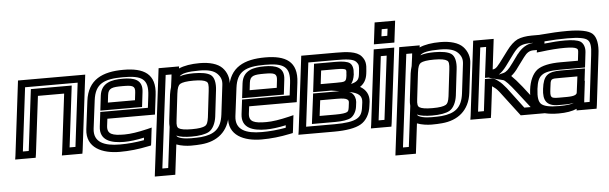

<svg xmlns="http://www.w3.org/2000/svg" viewBox="-54 -887 4145 1306"><g transform="rotate(-5 2018.5 -234.0)"><path d="M482 0 541 -484 544 -509H519H110H85L82 -484L23 0L19 25H44H134H159L163 0L211 -393H390L342 0L338 25H363H453H478L482 0ZM435 -25H395L443 -418L446 -443H421H192H167L164 -418L116 -25H76L129 -459H488L435 -25Z M805 -519C663 -519 561 -474 543 -329L519 -138C504 -11 615 35 733 35C797 35 862 28 928 14L948 10L951 -10L959 -79L963 -111L931 -103C868 -88 817 -80 775 -80C694 -80 655 -91 662 -149L668 -197H968H993L996 -222L1009 -329C1027 -473 944 -519 805 -519ZM799 -469C926 -469 973 -443 959 -329L949 -247H649H624L621 -222L612 -149C600 -53 681 -30 769 -30C807 -30 853 -36 905 -47L903 -30C847 -20 793 -15 739 -15C631 -15 558 -45 569 -138L593 -329C607 -442 668 -469 799 -469ZM790 -409C858 -409 878 -404 872 -357L866 -306H681L687 -357C693 -404 719 -409 790 -409ZM796 -459C720 -459 648 -445 637 -357L628 -281L625 -256H650H885H910L913 -281L922 -357C933 -442 871 -459 796 -459Z M1219 35C1246 35 1270 34 1290 32C1397 23 1478 -37 1493 -158L1517 -357C1523 -400 1508 -442 1479 -472C1449 -503 1394 -519 1326 -519C1268 -519 1219 -511 1183 -495L1185 -509H1160H1070H1045L1042 -484L958 198L955 223H980H1070H1095L1098 198L1120 18C1151 30 1190 35 1219 35ZM1350 -147C1345 -111 1338 -97 1326 -90C1310 -81 1282 -76 1235 -76C1188 -76 1160 -81 1146 -90C1135 -97 1131 -111 1136 -147L1157 -325C1162 -366 1170 -382 1182 -390C1198 -399 1226 -404 1274 -404C1321 -404 1348 -399 1362 -389C1373 -382 1376 -366 1371 -325L1350 -147ZM1118 -373C1113 -358 1110 -342 1107 -325L1086 -147C1084 -132 1084 -117 1085 -104L1076 -31L1051 173H1011L1089 -459H1129L1126 -432L1118 -373ZM1400 -147 1421 -325C1427 -374 1419 -415 1394 -432C1372 -447 1332 -454 1280 -454C1241 -454 1208 -450 1183 -441C1199 -460 1240 -469 1320 -469C1381 -469 1418 -458 1441 -435C1464 -411 1471 -389 1467 -357L1443 -158C1431 -61 1383 -26 1291 -17C1273 -16 1252 -15 1225 -15C1181 -15 1132 -23 1125 -42C1148 -31 1184 -26 1229 -26C1280 -26 1322 -33 1347 -47C1375 -63 1394 -102 1400 -147Z M1773 -519C1631 -519 1529 -474 1511 -329L1487 -138C1472 -11 1583 35 1701 35C1765 35 1830 28 1896 14L1916 10L1919 -10L1927 -79L1931 -111L1899 -103C1836 -88 1785 -80 1743 -80C1662 -80 1623 -91 1630 -149L1636 -197H1936H1961L1964 -222L1977 -329C1995 -473 1912 -519 1773 -519ZM1767 -469C1894 -469 1941 -443 1927 -329L1917 -247H1617H1592L1589 -222L1580 -149C1568 -53 1649 -30 1737 -30C1775 -30 1821 -36 1873 -47L1871 -30C1815 -20 1761 -15 1707 -15C1599 -15 1526 -45 1537 -138L1561 -329C1575 -442 1636 -469 1767 -469ZM1758 -409C1826 -409 1846 -404 1840 -357L1834 -306H1649L1655 -357C1661 -404 1687 -409 1758 -409ZM1764 -459C1688 -459 1616 -445 1605 -357L1596 -281L1593 -256H1618H1853H1878L1881 -281L1890 -357C1901 -442 1839 -459 1764 -459Z M2449 -349 2451 -366C2457 -414 2453 -440 2429 -468C2397 -506 2325 -509 2256 -509H2044H2019L2016 -484L1957 0L1953 25H1978H2197C2279 25 2342 14 2379 -7C2419 -29 2445 -75 2451 -128L2455 -157C2460 -203 2440 -240 2399 -263C2425 -280 2444 -307 2449 -349ZM2239 -305H2134L2145 -397H2247C2286 -397 2304 -394 2311 -389C2316 -385 2317 -379 2314 -358V-352C2308 -306 2306 -305 2239 -305ZM2310 -131C2307 -111 2304 -105 2296 -100C2285 -94 2261 -90 2217 -90H2108L2121 -196H2235C2276 -196 2296 -192 2305 -185C2314 -178 2315 -174 2314 -163L2310 -131ZM2360 -131 2364 -163C2366 -186 2357 -211 2340 -225C2335 -229 2329 -232 2322 -235C2388 -223 2410 -200 2405 -157L2401 -128C2396 -85 2384 -64 2358 -49C2330 -33 2281 -25 2204 -25H2010L2063 -459H2250C2317 -459 2369 -457 2389 -434C2405 -415 2406 -407 2401 -366L2399 -349C2395 -310 2379 -298 2340 -288C2352 -303 2360 -323 2364 -352V-358C2368 -388 2362 -416 2345 -429C2330 -441 2296 -447 2253 -447H2126H2101L2098 -422L2081 -280L2078 -255H2103H2202L2257 -246C2252 -246 2246 -246 2241 -246H2102H2077L2074 -221L2054 -65L2051 -40H2076H2210C2259 -40 2297 -46 2318 -58C2340 -72 2356 -101 2360 -131Z M2592 0 2651 -484 2654 -509H2629H2539H2514L2511 -484L2452 0L2448 25H2473H2563H2588L2592 0ZM2545 -25H2505L2558 -459H2598L2545 -25ZM2661 -568 2673 -666 2676 -691H2651H2561H2536L2533 -666L2521 -568L2518 -543H2543H2633H2658L2661 -568ZM2614 -593H2574L2580 -641H2620L2614 -593Z M2862 35C2889 35 2913 34 2933 32C3040 23 3121 -37 3136 -158L3160 -357C3166 -400 3151 -442 3122 -472C3092 -503 3037 -519 2969 -519C2911 -519 2862 -511 2826 -495L2828 -509H2803H2713H2688L2685 -484L2601 198L2598 223H2623H2713H2738L2741 198L2763 18C2794 30 2833 35 2862 35ZM2993 -147C2988 -111 2981 -97 2969 -90C2953 -81 2925 -76 2878 -76C2831 -76 2803 -81 2789 -90C2778 -97 2774 -111 2779 -147L2800 -325C2805 -366 2813 -382 2825 -390C2841 -399 2869 -404 2917 -404C2964 -404 2991 -399 3005 -389C3016 -382 3019 -366 3014 -325L2993 -147ZM2761 -373C2756 -358 2753 -342 2750 -325L2729 -147C2727 -132 2727 -117 2728 -104L2719 -31L2694 173H2654L2732 -459H2772L2769 -432L2761 -373ZM3043 -147 3064 -325C3070 -374 3062 -415 3037 -432C3015 -447 2975 -454 2923 -454C2884 -454 2851 -450 2826 -441C2842 -460 2883 -469 2963 -469C3024 -469 3061 -458 3084 -435C3107 -411 3114 -389 3110 -357L3086 -158C3074 -61 3026 -26 2934 -17C2916 -16 2895 -15 2868 -15C2824 -15 2775 -23 2768 -42C2791 -31 2827 -26 2872 -26C2923 -26 2965 -33 2990 -47C3018 -63 3037 -102 3043 -147Z M3152 25H3242H3267L3271 0L3294 -189C3296 -187 3301 -184 3309 -178C3322 -169 3335 -155 3351 -133L3465 17L3471 25H3482H3593H3650L3617 -17L3501 -167C3473 -202 3449 -229 3430 -247C3448 -261 3466 -281 3482 -305L3528 -367C3550 -397 3569 -408 3596 -408H3615H3640L3643 -433L3649 -484L3652 -509H3627H3593C3554 -509 3520 -503 3495 -492C3470 -480 3443 -455 3419 -422L3360 -343C3344 -322 3334 -312 3325 -307C3320 -305 3315 -303 3308 -302L3330 -484L3333 -509H3308H3218H3193L3190 -484L3131 0L3127 25H3152ZM3346 -264C3363 -274 3382 -293 3400 -317L3458 -396C3479 -424 3495 -439 3512 -447C3529 -455 3552 -459 3587 -459H3596V-458C3556 -456 3517 -431 3489 -393H3488L3443 -331L3442 -330C3416 -293 3398 -277 3379 -272L3346 -264ZM3184 -25 3237 -459H3277L3254 -275L3251 -250H3276C3279 -250 3282 -250 3285 -250L3278 -248L3373 -224C3385 -221 3413 -193 3459 -133L3543 -25H3500L3393 -167C3375 -189 3358 -208 3341 -220C3330 -228 3322 -235 3312 -238C3302 -242 3291 -242 3275 -242H3250L3247 -217L3224 -25H3184Z M3993 0 4034 -342C4043 -408 4034 -459 4007 -484C3981 -508 3921 -519 3837 -519C3783 -519 3722 -516 3655 -510L3632 -508L3629 -485L3621 -419L3617 -391L3646 -394C3708 -402 3762 -406 3810 -406C3854 -406 3878 -402 3889 -395C3898 -390 3900 -384 3897 -363L3891 -311H3771C3699 -311 3643 -299 3611 -275C3579 -250 3557 -202 3550 -144C3542 -78 3552 -26 3581 -1C3608 23 3661 35 3730 35C3780 35 3822 28 3854 14L3852 25H3877H3964H3989L3993 0ZM3688 -141C3696 -208 3692 -205 3764 -205H3878L3864 -96C3861 -70 3811 -72 3758 -72H3740C3683 -72 3680 -78 3688 -141ZM3638 -141C3628 -64 3650 -22 3734 -22H3752C3775 -22 3808 -21 3838 -28C3819 -19 3787 -15 3736 -15C3672 -15 3636 -23 3616 -40C3599 -56 3593 -86 3600 -144C3606 -194 3618 -221 3639 -236C3660 -253 3699 -261 3765 -261H3910H3935L3938 -286L3947 -363C3951 -395 3941 -425 3919 -439C3900 -450 3864 -456 3816 -456C3774 -456 3726 -453 3674 -447L3676 -462C3733 -467 3785 -469 3831 -469C3910 -469 3953 -461 3970 -445C3987 -430 3992 -400 3984 -342L3946 -25H3909L3911 -46L3926 -171H3924L3931 -230L3934 -255H3909H3770C3680 -255 3649 -232 3638 -141Z"/></g></svg>

Font: Gamestation Display Outline
Style: Italic
Weight: 400
Designer: Jonas Hecksher
Foundry: Jonas Hecksher, Playtypeª, e-types AS
Version: Version 1.003